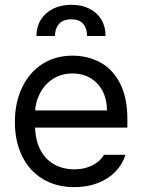

<svg xmlns="http://www.w3.org/2000/svg" viewBox="-20 -769 593 800"><path d="M42 -260.7Q42 -341.8 72.3 -404.8Q102.5 -467.8 156.7 -502.4Q210.9 -537.1 282.2 -537.1Q342.8 -537.1 394.5 -510.7Q446.3 -484.4 478.5 -424.8Q510.7 -365.2 510.7 -272.5V-237.3H100.6V-308.6H425.8Q425.8 -353.5 408.2 -388.2Q390.6 -422.9 357.9 -442.9Q325.2 -462.9 282.2 -462.9Q235.4 -462.9 200.2 -439.9Q165 -417 145.5 -378.4Q126 -339.8 126 -295.9V-248Q126 -189.5 146.5 -147.9Q167 -106.4 204.1 -85Q241.2 -63.5 290 -63.5Q320.3 -63.5 344.7 -71.8Q369.1 -80.1 386.2 -93.3Q403.3 -106.4 413.1 -124H502.9Q490.2 -84 460.9 -53.7Q431.6 -23.4 387.7 -6.3Q343.8 10.7 290 10.7Q214.8 10.7 158.7 -22.9Q102.5 -56.6 72.3 -118.2Q42 -179.7 42 -260.7ZM277.3 -749Q321.3 -749 353.5 -732.4Q385.7 -715.8 402.8 -686.5Q419.9 -657.2 419.9 -619.1H342.8Q342.8 -650.4 326.7 -669.4Q310.5 -688.5 277.3 -688.5Q242.2 -688.5 225.6 -668.9Q209 -649.4 209 -619.1H131.8Q131.8 -657.2 149.9 -686.5Q168 -715.8 200.7 -732.4Q233.4 -749 277.3 -749Z"/></svg>

Font: Pretendard GOV Variable
Style: Regular
Weight: 400
Designer: Base glyphs from Inter by Rasmus Andersson; Hangul glyphs from Noto Sans CJK(Source Han Sans) by Jang Soo-young and Kang
Foundry: Kil Hyung-jin
Version: Version 1.307;Glyphs 3.2 (3192)